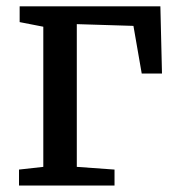

<svg xmlns="http://www.w3.org/2000/svg" viewBox="-20 -575 555 595"><path d="M40.9 -555.3H477L482 -347.1H419.2L393.5 -494.8L218 -500.2V-57.9L334.9 -49.5V0H38.9V-49.5L114.2 -57.9V-492.2L40.9 -506.5Z"/></svg>

Font: Merriweather 7pt Light
Style: Regular
Weight: 300
Designer: Eben Sorkin
Foundry: Eben Sorkin
Version: Version 2.200;gftools[0.9.31]